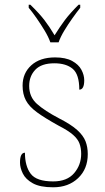

<svg xmlns="http://www.w3.org/2000/svg" viewBox="-20 -786 445 816"><path d="M206 10Q150 10 119.5 -7Q89 -24 77 -48.5Q65 -73 65 -95Q65 -137 86 -137Q86 -80 110.5 -47.5Q135 -15 206 -15Q265 -15 295 -50Q325 -85 325 -132Q325 -156 318 -175.5Q311 -195 290.5 -213Q270 -231 229 -252Q171 -284 137.5 -308.5Q104 -333 90 -359.5Q76 -386 76 -422Q76 -475 113 -508.5Q150 -542 214 -542Q259 -542 286.5 -527Q314 -512 326 -489.5Q338 -467 338 -445Q338 -405 317 -405Q317 -470 289 -493.5Q261 -517 211 -517Q156 -517 130 -489.5Q104 -462 104 -421Q104 -374 137 -344.5Q170 -315 231 -283Q282 -257 308 -233.5Q334 -210 343.5 -185.5Q353 -161 353 -131Q353 -68 312 -29Q271 10 206 10ZM194 -606Q186 -629 170 -655.5Q154 -682 136 -708Q118 -734 102 -753V-766H109Q147 -729 168.5 -701Q190 -673 212 -636Q235 -673 256 -701Q277 -729 314 -766H321V-753Q306 -734 287.5 -708Q269 -682 253 -655.5Q237 -629 229 -606Z"/></svg>

Font: Noto Serif Telugu Thin
Style: Regular
Weight: 100
Designer: Jelle Bosma - Monotype Design Team
Foundry: Monotype Imaging Inc.
Version: Version 2.005; ttfautohint (v1.8.4.7-5d5b)